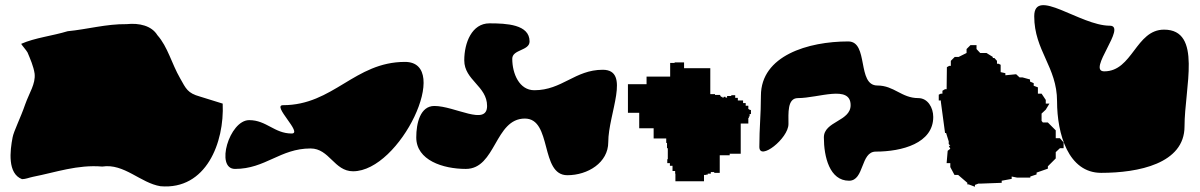

<svg xmlns="http://www.w3.org/2000/svg" viewBox="-20 -725 4574 732"><path d="M28 -201C18 -150 8 -63 64 -42C78 -42 91 -48 106 -51C193 -68 275 -98 370 -90C453 -103 516 -27 592 -15C766 0 836 -182 829 -330L742 -357C695 -370 689 -387 667 -426C634 -483 620 -546 580 -591C558 -627 511 -638 463 -633C385 -634 312 -613 238 -606C179 -588 113 -581 61 -558C61 -555 81 -533 85 -525C95 -501 108 -472 112 -444C116 -405 92 -372 76 -327C59 -277 32 -224 28 -201Z M876 -81C992 -81 1048 -159 1164 -159C1236 -159 1254 -72 1326 -72C1506 -72 1704 -489 1524 -489C1332 -489 1251 -324 1059 -324C1015 -324 1136 -216 1092 -216C1026 -216 996 -267 930 -267C854 -267 800 -81 876 -81Z M1567 -201C1567 -114 1669 -81 1756 -81C1871 -81 1866 -273 1981 -273C2086 -273 2038 -57 2143 -57C2221 -57 2299 -105 2299 -183C2299 -291 2386 -459 2278 -459C2172 -459 2123 -381 2017 -381C1960 -381 1933 -444 1933 -501C1933 -537 1999 -531 1999 -567C1999 -632 1911 -636 1846 -636C1779 -636 1750 -562 1750 -495C1750 -419 1837 -397 1837 -321C1837 -243 1714 -321 1636 -321C1582 -321 1567 -255 1567 -201Z M2374 -295H2417V-236H2472V-197H2520V-180H2523V-160H2526V-118H2524V-103H2534V-93H2544V-73H2554V-63H2555V-34H2664V-53V-58H2671V-59H2678V-63H2690V-69H2703V-66H2724V-133H2762V-139H2804V-254H2833V-275H2835V-281H2838V-290H2843V-306H2837V-309H2833V-322H2823V-332H2813V-342H2793V-352H2783V-362H2768V-359H2752V-353H2746V-356H2739V-353H2734V-356H2728V-359H2726V-363H2706V-366H2688V-465H2588V-487H2552V-485H2535V-433H2445V-404H2374Z M2875 -165C2875 -110 2986 -197 2986 -252C2986 -293 2981 -351 3022 -351C3101 -351 3223 -403 3223 -324C3223 -262 3121 -263 3121 -201C3121 -127 3143 -36 3217 -36C3276 -36 3260 -147 3319 -147C3419 -147 3538 -179 3538 -279C3538 -315 3517 -351 3481 -351C3417 -351 3389 -399 3325 -399C3246 -399 3293 -567 3214 -567C3061 -567 2881 -513 2881 -360C2881 -284 2875 -241 2875 -165Z M3559 -342H3567V-337L3583 -218H3587L3597 -186V-176L3603 -169H3597L3603 -158L3593 -150L3589 -103H3603V-88L3619 -58H3633L3668 -28V-22H3673L3697 -13V-20L3710 -25H3719L3799 -28V-36L3837 -43V-52L3857 -48H3908V-52L3932 -60V-67L3975 -82V-91L4005 -121V-145L4021 -160H4035V-182L4021 -198H4005V-228L3975 -258H3956L3951 -264V-292L3967 -307L3981 -330H3967V-344L3951 -368H3937V-392L3921 -398V-408L3907 -414V-422L3878 -430H3867L3854 -442L3813 -438V-446L3795 -450V-478L3787 -482H3781V-493L3771 -504H3765V-508L3741 -523H3717L3703 -538V-553H3680L3665 -538V-523L3635 -508H3620L3605 -493V-474H3599L3590 -469L3589 -385H3583L3573 -379V-368H3567L3559 -364Z M3923 -663C3923 -532 4010 -470 4010 -339C4010 -214 4053 -66 4178 -66C4320 -66 4496 -101 4496 -243C4496 -390 4565 -612 4418 -612C4310 -612 4298 -453 4190 -453C4122 -453 4279 -627 4211 -627C4098 -627 3923 -776 3923 -663Z"/></svg>

Font: Camosport
Style: Regular
Weight: 400
Version: Version 001.000